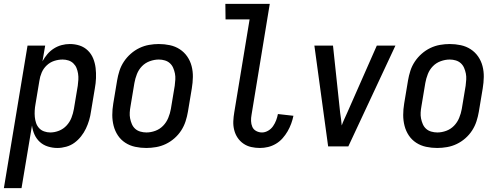

<svg xmlns="http://www.w3.org/2000/svg" viewBox="-50 -755 2570 990"><path d="M-30 215 92 -520H183L169 -439Q180 -459 194.5 -476Q209 -493 228 -505Q247 -517 268 -522.5Q289 -528 310 -528Q337 -528 361 -520Q385 -512 403 -494.5Q421 -477 430.5 -453.5Q440 -430 443 -404.5Q446 -379 445 -352.5Q444 -326 439 -299L419 -179Q416 -157 409.5 -135Q403 -113 393 -92Q383 -71 368 -52Q353 -33 334 -19Q315 -5 291.5 1.5Q268 8 246 8Q221 8 197 0.5Q173 -7 155.5 -23Q138 -39 128 -61Q118 -83 115 -108L61 215ZM209 -72Q232 -72 254.5 -81Q277 -90 293.5 -108Q310 -126 318.5 -148Q327 -170 331 -193L351 -313Q353 -328 354 -344Q355 -360 352.5 -375.5Q350 -391 344.5 -404.5Q339 -418 328 -428.5Q317 -439 302.5 -443.5Q288 -448 273 -448Q251 -448 229.5 -441Q208 -434 191 -418Q174 -402 165 -381Q156 -360 153 -338L133 -218Q130 -202 129 -185Q128 -168 129.5 -152Q131 -136 136 -121Q141 -106 151.5 -94.5Q162 -83 177.5 -77.5Q193 -72 209 -72Z M704 8Q675 8 647 2Q619 -4 596 -19Q573 -34 558 -56.5Q543 -79 536 -106Q529 -133 529 -162Q529 -191 534 -221L554 -341Q558 -365 566 -390Q574 -415 589 -437.5Q604 -460 624.5 -478Q645 -496 669 -507.5Q693 -519 718.5 -523.5Q744 -528 769 -528Q798 -528 826 -522Q854 -516 877 -501Q900 -486 915.5 -463.5Q931 -441 938 -414Q945 -387 944.5 -358Q944 -329 939 -299L919 -179Q915 -155 907 -130Q899 -105 884.5 -82.5Q870 -60 849.5 -42Q829 -24 805 -12.5Q781 -1 755 3.5Q729 8 704 8ZM705 -72Q728 -72 751 -80.5Q774 -89 791 -106.5Q808 -124 817.5 -147Q827 -170 831 -193L851 -313Q853 -329 854 -345Q855 -361 852 -376Q849 -391 843 -405Q837 -419 826 -429Q815 -439 800 -443.5Q785 -448 769 -448Q746 -448 722.5 -439.5Q699 -431 682 -413.5Q665 -396 656 -373Q647 -350 643 -327L623 -207Q620 -191 619 -175Q618 -159 621 -144Q624 -129 630 -115Q636 -101 647 -91Q658 -81 673.5 -76.5Q689 -72 705 -72Z M1290 8Q1267 8 1245 3Q1223 -2 1205 -14.5Q1187 -27 1175 -45Q1163 -63 1157.5 -85Q1152 -107 1153 -130Q1154 -153 1158 -176L1237 -655H1113L1112 -735H1341L1247 -163Q1244 -147 1244.5 -131Q1245 -115 1251 -101Q1257 -87 1271 -79.5Q1285 -72 1301 -72Q1317 -72 1332.5 -81Q1348 -90 1358 -104.5Q1368 -119 1374 -135Q1380 -151 1383 -167L1463 -158Q1459 -138 1451.5 -117.5Q1444 -97 1433 -78Q1422 -59 1407 -42Q1392 -25 1372.5 -13.5Q1353 -2 1332 3Q1311 8 1290 8Z M1642 0 1571 -520H1667L1704 -173Q1707 -157 1708.5 -141Q1710 -125 1712 -108Q1718 -125 1725.5 -141Q1733 -157 1740 -173L1893 -520H1989L1746 0Z M2204 8Q2175 8 2147 2Q2119 -4 2096 -19Q2073 -34 2058 -56.5Q2043 -79 2036 -106Q2029 -133 2029 -162Q2029 -191 2034 -221L2054 -341Q2058 -365 2066 -390Q2074 -415 2089 -437.5Q2104 -460 2124.5 -478Q2145 -496 2169 -507.5Q2193 -519 2218.5 -523.5Q2244 -528 2269 -528Q2298 -528 2326 -522Q2354 -516 2377 -501Q2400 -486 2415.5 -463.5Q2431 -441 2438 -414Q2445 -387 2444.5 -358Q2444 -329 2439 -299L2419 -179Q2415 -155 2407 -130Q2399 -105 2384.5 -82.5Q2370 -60 2349.5 -42Q2329 -24 2305 -12.5Q2281 -1 2255 3.5Q2229 8 2204 8ZM2205 -72Q2228 -72 2251 -80.5Q2274 -89 2291 -106.5Q2308 -124 2317.5 -147Q2327 -170 2331 -193L2351 -313Q2353 -329 2354 -345Q2355 -361 2352 -376Q2349 -391 2343 -405Q2337 -419 2326 -429Q2315 -439 2300 -443.5Q2285 -448 2269 -448Q2246 -448 2222.5 -439.5Q2199 -431 2182 -413.5Q2165 -396 2156 -373Q2147 -350 2143 -327L2123 -207Q2120 -191 2119 -175Q2118 -159 2121 -144Q2124 -129 2130 -115Q2136 -101 2147 -91Q2158 -81 2173.5 -76.5Q2189 -72 2205 -72Z"/></svg>

Font: Iosevka Medium
Style: Italic
Weight: 500
Italic angle: -9°
Monospace: yes
Designer: Belleve Invis
Foundry: Belleve Invis
Version: Version 32.5.0; ttfautohint (v1.8.4)